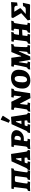

<svg xmlns="http://www.w3.org/2000/svg" viewBox="2149 -2978 841 5179"><g transform="rotate(-90 2569.5 -388.5)"><path d="M14 -57Q48 -64 60 -76.5Q72 -89 76 -121L110 -398Q112 -414 112 -417Q112 -429 106.5 -433.5Q101 -438 87 -438L64 -437L59 -447L72 -502H193H494L622 -505L610 -441Q580 -436 570 -429Q560 -422 556 -400Q538 -299 524 -201.5Q510 -104 510 -93Q510 -75 515 -69Q520 -63 533 -63Q549 -63 563 -65L567 -58L553 3L504 2L426 0H303L316 -62Q350 -66 361 -77Q372 -88 376 -120L408 -369Q409 -374 409 -382Q409 -398 400.5 -403Q392 -408 369 -408H309Q280 -408 268 -401Q256 -394 252 -371Q209 -129 209 -93Q209 -76 214.5 -69.5Q220 -63 233 -63Q250 -63 262 -66L266 -58L251 3L204 2L126 0Q85 0 0 5Z M1111 -62 1116 -55 1102 2 993 1Q947 1 902 2.5Q857 4 844 5L839 -1L851 -62Q888 -66 898.5 -71Q909 -76 909 -90Q909 -100 908 -106L905 -145L841 -146Q829 -146 803 -144Q777 -142 773 -142L758 -100Q752 -88 752 -78Q752 -64 775 -64H801L806 -57L793 4Q781 3 746 2Q711 1 671 1H568L581 -62Q613 -68 630 -107L807 -498L998 -511L1008 -503Q1015 -456 1035.5 -316Q1056 -176 1067 -115Q1071 -88 1081 -76Q1091 -64 1111 -62ZM853 -231Q864 -231 900 -233L885 -379H869L808 -231Z M1317 -502Q1352 -502 1392 -504Q1432 -506 1448 -507Q1555 -507 1602 -466Q1649 -425 1649 -369Q1649 -315 1617.5 -268.5Q1586 -222 1535 -194Q1484 -166 1429 -166H1359L1352 -117Q1350 -101 1350 -95Q1350 -78 1358 -71Q1366 -64 1385 -64L1414 -65Q1414 -63 1415 -62Q1416 -61 1417 -59L1401 3Q1386 3 1349 1.5Q1312 0 1279 0Q1255 0 1202.5 3Q1150 6 1133 7L1148 -60Q1178 -64 1191 -78.5Q1204 -93 1209 -125L1243 -396Q1244 -403 1244 -414Q1244 -427 1240 -432.5Q1236 -438 1226 -438L1197 -437L1192 -446L1206 -503ZM1495 -352Q1495 -387 1475 -402.5Q1455 -418 1412 -418Q1403 -418 1400.5 -415.5Q1398 -413 1396 -402Q1382 -326 1371 -254L1428 -246Q1462 -255 1478.5 -283Q1495 -311 1495 -352Z M2114 -62 2119 -55 2105 2 1996 1Q1950 1 1905 2.5Q1860 4 1847 5L1842 -1L1854 -62Q1891 -66 1901.5 -71Q1912 -76 1912 -90Q1912 -100 1911 -106L1908 -145L1844 -146Q1832 -146 1806 -144Q1780 -142 1776 -142L1761 -100Q1755 -88 1755 -78Q1755 -64 1778 -64H1804L1809 -57L1796 4Q1784 3 1749 2Q1714 1 1674 1H1571L1584 -62Q1616 -68 1633 -107L1810 -498L2001 -511L2011 -503Q2018 -456 2038.5 -316Q2059 -176 2070 -115Q2074 -88 2084 -76Q2094 -64 2114 -62ZM1856 -231Q1867 -231 1903 -233L1888 -379H1872L1811 -231ZM1921 -547 1901 -544 1847 -573Q1888 -670 1926 -783L1939 -789L2031 -741L2036 -727Z M2578 -405Q2580 -425 2575 -432Q2570 -439 2556 -439H2530L2527 -446L2539 -505Q2552 -504 2589 -503Q2626 -502 2663 -502Q2698 -502 2729 -503Q2760 -504 2771 -505L2759 -440Q2733 -436 2721 -425.5Q2709 -415 2705 -391L2646 3L2512 12Q2463 -86 2420 -166Q2377 -246 2365 -267H2354L2334 -101L2333 -89Q2333 -74 2339 -68.5Q2345 -63 2360 -63Q2368 -63 2377 -64Q2386 -65 2389 -65L2395 -59L2379 3Q2366 3 2330.5 1.5Q2295 0 2262 0Q2229 0 2191.5 2.5Q2154 5 2143 6L2159 -59Q2183 -62 2195.5 -73.5Q2208 -85 2211 -108L2256 -389Q2257 -394 2257 -402Q2257 -420 2245.5 -427Q2234 -434 2201 -438L2193 -448L2205 -506Q2215 -505 2248.5 -503.5Q2282 -502 2316 -502Q2349 -502 2376.5 -503Q2404 -504 2413 -505Q2452 -420 2494 -340.5Q2536 -261 2548 -238H2559Z M2770 -203Q2770 -349 2846 -430.5Q2922 -512 3060 -512Q3164 -512 3221 -458.5Q3278 -405 3278 -304Q3278 -158 3201 -74.5Q3124 9 2987 9Q2885 9 2827.5 -46Q2770 -101 2770 -203ZM3109 -295Q3109 -413 3036 -413Q2938 -413 2938 -199Q2938 -80 3008 -80Q3109 -80 3109 -295Z M3497 -268 3491 -300H3481Q3448 -100 3448 -84Q3448 -64 3471 -64L3494 -65L3499 -59L3482 3L3443 2L3373 0Q3352 0 3319 2.5Q3286 5 3282 6L3296 -59Q3318 -61 3330 -73Q3342 -85 3349 -112Q3363 -174 3387.5 -288.5Q3412 -403 3412 -414Q3412 -426 3402.5 -431Q3393 -436 3364 -439L3358 -445L3373 -506Q3457 -502 3486 -502Q3507 -502 3600 -505Q3611 -403 3637 -238H3647Q3717 -401 3756 -503L3846 -502Q3876 -502 3891 -503Q3962 -507 3968 -507L3973 -504L3960 -441Q3927 -440 3915.5 -432Q3904 -424 3901 -401Q3897 -364 3892.5 -263.5Q3888 -163 3888 -113Q3888 -86 3895 -75.5Q3902 -65 3918 -65L3941 -66Q3945 -62 3945 -60L3931 2L3845 0Q3816 0 3767.5 2Q3719 4 3700 6L3716 -60Q3738 -62 3749 -71Q3760 -80 3763 -98L3777 -240Q3778 -264 3782 -300H3772L3727 -198Q3672 -75 3638 3L3548 10Q3523 -143 3497 -268Z M4489 -99Q4489 -80 4495 -72.5Q4501 -65 4516 -65Q4525 -65 4531.5 -66Q4538 -67 4540 -67L4546 -59L4531 1L4432 0H4395L4272 1L4285 -62Q4315 -63 4329 -77Q4343 -91 4347 -125L4359 -210H4301Q4278 -209 4247.5 -206.5Q4217 -204 4204 -203L4194 -123Q4190 -95 4190 -87Q4191 -73 4196 -68Q4201 -63 4213 -63Q4223 -63 4229 -64Q4235 -65 4237 -65L4242 -58L4228 3Q4213 3 4176 1.5Q4139 0 4106 0Q4072 0 4030 1.5Q3988 3 3974 5L3987 -57Q4021 -64 4033 -77Q4045 -90 4050 -125L4084 -399Q4085 -405 4085 -415Q4085 -428 4079.5 -433Q4074 -438 4060 -438H4038L4033 -448L4046 -503L4147 -502Q4190 -502 4235 -503.5Q4280 -505 4297 -506L4284 -441Q4256 -437 4247.5 -428.5Q4239 -420 4235 -397L4218 -298Q4244 -298 4294 -296Q4342 -296 4369 -300L4382 -399Q4383 -405 4383 -415Q4383 -428 4377.5 -433Q4372 -438 4358 -438H4335L4331 -448L4343 -503L4483 -502L4601 -506L4588 -443Q4559 -438 4548.5 -430Q4538 -422 4534 -400Q4522 -340 4505.5 -230Q4489 -120 4489 -99Z M5047 -15 5028 2 4701 -2 4626 5 4609 -60 4804 -236 4672 -460 4690 -501 4947 -503Q5010 -503 5095 -511L5103 -503Q5102 -497 5098 -435L5091 -347L5005 -335Q5007 -383 4991 -403Q4975 -423 4934 -423H4843L4937 -271L4934 -249L4782 -114H4902Q4942 -114 4961.5 -129.5Q4981 -145 4993 -186L5079 -193L5083 -188Q5055 -74 5047 -15Z"/></g></svg>

Font: Alegreya SC ExtraBold
Style: Italic
Weight: 800
Italic angle: -7°
Designer: Juan Pablo del Peral
Foundry: Huerta Tipografica
Version: Version 2.007; ttfautohint (v1.6)